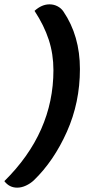

<svg xmlns="http://www.w3.org/2000/svg" viewBox="-51 -743 409 884"><path d="M105 87Q89 102 68.5 111.5Q48 121 28 121Q-8 121 -31 91Q195 -132 195 -420Q195 -494 173.5 -560Q152 -626 108 -693Q141 -723 177 -723Q197 -723 214 -714Q231 -705 241 -690Q317 -578 317 -425Q317 -271 257 -136.5Q197 -2 105 87Z"/></svg>

Font: K2D SemiBold
Style: Italic
Weight: 600
Italic angle: -10°
Designer: Katatrad Aksorn Co.,Ltd.
Foundry: Cadson Demak Co.,Ltd.
Version: Version 1.000; ttfautohint (v1.6)